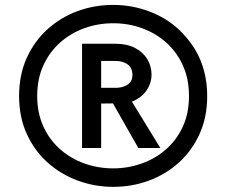

<svg xmlns="http://www.w3.org/2000/svg" viewBox="-20 -730 900 764"><path d="M430.5 13.5Q357 13.5 289.8 -11.2Q222.5 -36 170 -82.8Q117.5 -129.5 86.8 -196.5Q56 -263.5 56 -348Q56 -432 86.2 -499Q116.5 -566 168.5 -613.2Q220.5 -660.5 288 -685.5Q355.5 -710.5 430.5 -710.5Q526.5 -710.5 612.2 -667.8Q698 -625 754.5 -536Q804.5 -453.5 804.5 -348Q804.5 -264.5 774.5 -197.8Q744.5 -131 692.5 -83.8Q640.5 -36.5 573 -11.5Q505.5 13.5 430.5 13.5ZM430.5 -60Q488.5 -60 542.8 -79Q597 -98 639.5 -134.8Q682 -171.5 707 -225Q732 -278.5 732 -348Q732 -415.5 708 -469Q684 -522.5 642.2 -560Q600.5 -597.5 546 -617.5Q491.5 -637.5 430.5 -637.5Q371 -637.5 316.5 -618Q262 -598.5 219.8 -561.2Q177.5 -524 152.8 -470.2Q128 -416.5 128 -348Q128 -281 152.2 -227.5Q176.5 -174 218.5 -136.8Q260.5 -99.5 315 -79.8Q369.5 -60 430.5 -60ZM618 -141H530.5L429.5 -318.5L382.5 -318V-141H306.5V-556H438.5Q485 -556 517.2 -539.2Q549.5 -522.5 566.2 -494.5Q583 -466.5 583 -433Q583 -400 563.5 -370.8Q544 -341.5 505 -325.5ZM445 -380.5Q472 -382 489.5 -394.5Q507 -407 507 -431.5Q507 -459.5 488.2 -473.5Q469.5 -487.5 439 -487.5H382.5V-380.5Z"/></svg>

Font: Acari Sans Neue
Style: Bold
Weight: 700
Designer: Alfredo Marco Pradil (font), Cristiano Sobral (main changes)
Foundry: Hanken Design Co. (font), Cristiano Sobral (main changes)
Version: Version 2.459;March 19, 2022;FontCreator 14.0.0.2808 64-bit;